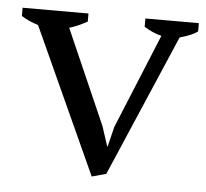

<svg xmlns="http://www.w3.org/2000/svg" viewBox="-41 -490 583 543"><g transform="rotate(5 251.0 -218.0)"><path d="M238.3 11.2 49.8 -402.3Q35.6 -406.7 23.9 -412.1Q12.2 -417.5 2 -423.8V-447.3H189V-424.3Q177.7 -418 165.3 -412.4Q152.8 -406.7 138.2 -402.3L256.3 -133.3L274.4 -77.6H275.9L289.6 -133.8L399.9 -402.3Q385.7 -405.8 373.5 -411.4Q361.3 -417 350.6 -423.8V-447.3H502.4V-423.8Q494.1 -417.5 481 -412.1Q467.8 -406.7 451.7 -402.3L278.8 0Z"/></g></svg>

Font: PT Astra Serif
Style: Regular
Weight: 400
Designer: A.Korolkova, I. Chaeva
Foundry: ParaType Ltd
Version: Version 1.002